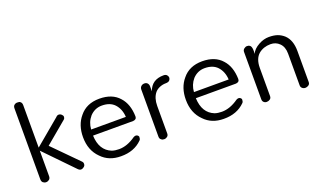

<svg xmlns="http://www.w3.org/2000/svg" viewBox="-67 -1015 2378 1416"><g transform="rotate(-20 1122.5 -307.5)"><path d="M142.5 -234.5V-34.5Q142.5 -17.2 131.6 -8.6Q120.7 0 107.5 0Q94.3 0 83.9 -8.6Q73.6 -17.2 73.6 -34.5V-590.8Q73.6 -609.2 83.9 -617.2Q94.3 -625.3 104.6 -625.3Q114.9 -625.3 121.3 -624.1Q127.6 -623 133.3 -617.2Q142.5 -609.2 142.5 -590.8V-258.6L341.4 -425.3Q351.7 -436.8 363.2 -436.8Q375.9 -436.8 385.6 -427.6Q395.4 -418.4 395.4 -410.3Q395.4 -395.4 386.2 -388.5L216.1 -246L409.2 -50.6Q416.1 -43.7 416.1 -33.9Q416.1 -24.1 413.2 -19Q410.3 -13.8 404.6 -9.2Q393.1 0 381.6 0Q370.1 0 358.6 -11.5Z M892 -231Q892 -206.9 864.4 -204.6H549.4Q554 -87.4 641.4 -52.9Q665.5 -44.8 696.6 -44.8Q760.9 -44.8 827.6 -92Q848.3 -103.4 862.1 -89.7Q869 -82.8 866.7 -75.9Q866.7 -59.8 858.6 -52.9Q795.4 10.3 692 9.2Q597.7 9.2 540.2 -51.7Q475.9 -114.9 475.9 -218.4Q475.9 -313.8 528.7 -375.9Q583.9 -444.8 685.1 -444.8Q786.2 -444.8 839.1 -383.9Q889.7 -328.7 892 -231ZM824.1 -251.7Q820.7 -313.8 783.9 -354Q749.4 -390.8 685.1 -390.8Q629.9 -390.8 590.8 -349.4Q555.2 -308 551.7 -251.7Z M1069 -363.2Q1096.6 -444.8 1189.7 -444.8Q1206.9 -444.8 1215.5 -435.1Q1224.1 -425.3 1224.1 -414.4Q1224.1 -403.4 1215.5 -393.7Q1206.9 -383.9 1183.9 -383.9Q1160.9 -383.9 1137.9 -374.7Q1114.9 -365.5 1100 -348.3Q1069 -310.3 1069 -248.3V-32.2Q1069 -16.1 1057.5 -8Q1046 0 1036.8 0Q1027.6 0 1021.8 -1.7Q1016.1 -3.4 1010.3 -9.2Q1000 -16.1 1000 -32.2V-402.3Q1000 -417.2 1010.3 -427Q1020.7 -436.8 1036.2 -436.8Q1051.7 -436.8 1060.3 -427Q1069 -417.2 1069 -402.3Z M1698.9 -231Q1698.9 -206.9 1671.3 -204.6H1356.3Q1360.9 -87.4 1448.3 -52.9Q1472.4 -44.8 1503.4 -44.8Q1567.8 -44.8 1634.5 -92Q1655.2 -103.4 1669 -89.7Q1675.9 -82.8 1673.6 -75.9Q1673.6 -59.8 1665.5 -52.9Q1602.3 10.3 1498.9 9.2Q1404.6 9.2 1347.1 -51.7Q1282.8 -114.9 1282.8 -218.4Q1282.8 -313.8 1335.6 -375.9Q1390.8 -444.8 1492 -444.8Q1593.1 -444.8 1646 -383.9Q1696.6 -328.7 1698.9 -231ZM1631 -251.7Q1627.6 -313.8 1590.8 -354Q1556.3 -390.8 1492 -390.8Q1436.8 -390.8 1397.7 -349.4Q1362.1 -308 1358.6 -251.7Z M1806.9 -403.4Q1806.9 -418.4 1818.4 -427.6Q1829.9 -436.8 1841.4 -436.8Q1865.5 -436.8 1872.4 -418.4Q1879.3 -400 1875.9 -363.2Q1889.7 -397.7 1935.6 -423Q1975.9 -444.8 2015.5 -444.8Q2055.2 -444.8 2082.8 -435.1Q2110.3 -425.3 2133.3 -404.6Q2179.3 -360.9 2179.3 -275.9V-32.2Q2179.3 -16.1 2167.2 -8Q2155.2 0 2142.5 0Q2128.7 0 2118.4 -8.6Q2108 -17.2 2108 -32.2V-280.5Q2108 -334.5 2078.2 -363.2Q2050.6 -390.8 2009.2 -390.8Q1954 -390.8 1914.9 -358.6Q1875.9 -324.1 1875.9 -252.9V-32.2Q1875.9 -16.1 1864.4 -8Q1852.9 0 1839.1 0Q1825.3 0 1816.1 -8.6Q1806.9 -17.2 1806.9 -32.2Z"/></g></svg>

Font: Mallanna
Style: Regular
Weight: 400
Designer: Purushoth Kumar Guthula
Foundry: Andhrapradesh Society for Knowledge Networks
Version: Version 1.0.4; ttfautohint (vUNKNOWN) -l 7 -r 28 -G 50 -x 13